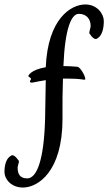

<svg xmlns="http://www.w3.org/2000/svg" viewBox="-70 -697 485 860"><path d="M132 -165C127 23 94 102 52 102C18 102 9 81 9 53C9 45 15 34 15 24C15 26 0 -1 -15 -2C-12 -2 -50 2 -50 74C-50 104 -21 143 33 143C99 143 210 73 210 -165V-259L212 -345H231C257 -345 282 -344 306 -340C310 -340 312 -340 312 -343C312 -357 290 -396 277 -398C253 -400 232 -401 214 -401C221 -572 250 -635 283 -635C318 -635 336 -611 336 -581C336 -571 330 -560 330 -548C330 -550 344 -522 360 -522C357 -522 395 -526 395 -603C395 -634 366 -677 312 -677C247 -677 144 -612 135 -396C66 -384 58 -358 57 -358C57 -351 69 -349 69 -344C68 -339 65 -336 64 -334C64 -327 67 -327 75 -327C95 -331 115 -335 135 -338Z"/></svg>

Font: Oregano
Style: Regular
Weight: 400
Designer: Astigmatic (AOETI)
Foundry: Astigmatic (AOETI)
Version: Version 1.000